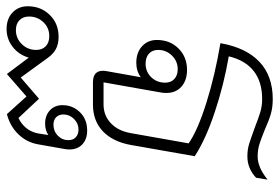

<svg xmlns="http://www.w3.org/2000/svg" viewBox="-180 -444 869 598"><g transform="rotate(90 255.0 -145.5)"><path d="M516 -544 510 -508Q481 -481 444 -481Q422 -481 404.5 -486.5Q387 -492 354 -504Q326 -515 306.5 -521Q287 -527 265 -527Q211 -527 177.5 -500.5Q144 -474 132 -423Q220 -408 305.5 -379.5Q391 -351 443 -317L408 -118Q398 -62 365.5 -31Q333 0 282 0H213Q177 0 177 -31Q177 -38 178 -42L197 -149Q178 -135 152 -135Q120 -135 100.5 -153Q81 -171 81 -199Q81 -240 107.5 -266.5Q134 -293 174 -293Q207 -293 226.5 -275.5Q246 -258 246 -229Q246 -219 245 -214L213 -33H282Q316 -33 340 -55.5Q364 -78 371 -117L403 -298Q363 -326 277.5 -353Q192 -380 91 -397Q105 -477 149 -518.5Q193 -560 265 -560Q291 -560 311.5 -554Q332 -548 361 -535Q388 -524 405.5 -518.5Q423 -513 444 -513Q478 -513 516 -544ZM214 -225Q214 -243 202.5 -253.5Q191 -264 172 -264Q147 -264 129.5 -246Q112 -228 112 -203Q112 -185 123.5 -174.5Q135 -164 155 -164Q180 -164 197 -181.5Q214 -199 214 -225ZM422 73Q422 81 421 86L406 171Q400 206 375 232Q350 258 312 268L257 207L187 268L136 200Q127 231 102.5 250Q78 269 47 269Q15 269 -4.5 250.5Q-24 232 -24 203Q-24 162 3 134.5Q30 107 71 107Q94 107 109.5 115.5Q125 124 137 141L198 225L264 168L324 232Q343 223 355.5 207.5Q368 192 372 171L377 139Q362 149 342 149Q316 149 300 134Q284 119 284 95Q284 63 306 40.5Q328 18 363 18Q390 18 406 33Q422 48 422 73ZM393 76Q393 62 384 53.5Q375 45 360 45Q341 45 327 59Q313 73 313 92Q313 106 321.5 114.5Q330 123 345 123Q365 123 379 109.5Q393 96 393 76ZM112 177Q112 158 100.5 147Q89 136 69 136Q43 136 25.5 154.5Q8 173 8 199Q8 218 19.5 229Q31 240 50 240Q76 240 94 221.5Q112 203 112 177Z"/></g></svg>

Font: Bai Jamjuree ExtraLight
Style: Italic
Weight: 275
Italic angle: -10°
Version: Version 1.000; ttfautohint (v1.6)